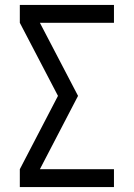

<svg xmlns="http://www.w3.org/2000/svg" viewBox="-20 -755 540 775"><path d="M60 0H440V-72H141L295 -368L141 -663H440V-735H60V-663L214 -368L60 -72Z"/></svg>

Font: Iosevka SS09
Style: Regular
Weight: 400
Monospace: yes
Designer: Belleve Invis
Foundry: Belleve Invis
Version: Version 5.2.1; ttfautohint (v1.8.3)